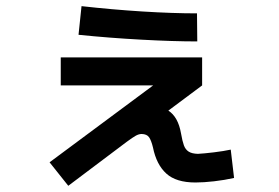

<svg xmlns="http://www.w3.org/2000/svg" viewBox="-20 -599 904 622"><path d="M140.6 -73.2 476.1 -322.3H176.8V-413.1H634.8V-322.3L525.4 -240.7Q557.1 -220.2 566.4 -167Q570.8 -141.6 575.7 -128.2Q580.6 -114.7 591.1 -107.9Q601.6 -101.1 621.1 -100.6Q640.6 -101.6 672.9 -105.5Q705.1 -109.4 727.5 -114.3L738.3 -22.5Q707.5 -15.6 673.6 -11.7Q639.6 -7.8 613.3 -7.8Q550.3 -7.8 518.6 -36.9Q486.8 -65.9 475.6 -121.1Q470.2 -143.6 463.1 -154.1Q456.1 -164.6 438.5 -165Q429.2 -164.6 419.9 -159.4Q410.6 -154.3 390.6 -139.6L201.2 2.9ZM234.4 -486.3 244.1 -579.1Q343.8 -567.9 441.4 -561.8Q539.1 -555.7 618.2 -555.7L619.1 -464.8Q541 -464.8 437.5 -470.5Q334 -476.1 234.4 -486.3Z"/></svg>

Font: Pretendard GOV SemiBold
Style: Regular
Weight: 600
Designer: Base glyphs from Inter by Rasmus Andersson; Hangeul glyphs from Noto Sans CJK(Source Han Sans) by Jang Soo-young and Kan
Foundry: Kil Hyung-jin
Version: Version 1.309